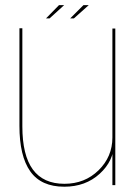

<svg xmlns="http://www.w3.org/2000/svg" viewBox="-20 -700 531 726"><path d="M405 0H416V-592H405V-107.5ZM64.5 -593H53.5V-224Q53.5 -110 94.5 -52Q135.5 6 223 6Q303.5 6 357 -43Q410.5 -92 410.5 -156.5L405 -180Q405 -107.5 352.8 -56.2Q300.5 -5 223.5 -5Q144 -5 104.2 -59Q64.5 -113 64.5 -222ZM245.5 -630.5H259.5L315.5 -680.5H295.5ZM154 -630.5H167.5L222.5 -680.5H203Z"/></svg>

Font: Anybody UltraCondensed Thin Thin
Style: Regular
Weight: 250
Version: Version 1.111